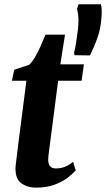

<svg xmlns="http://www.w3.org/2000/svg" viewBox="-20 -850 486 880"><path d="M208.5 -186.5Q206.5 -170.5 204.8 -158.2Q203 -146 202 -136.2Q201 -126.5 201 -117Q201 -97.5 209.8 -87.8Q218.5 -78 236 -78Q259 -78 278.2 -85.8Q297.5 -93.5 315 -108.5L327 -69Q313.5 -53.5 289.8 -35.2Q266 -17 230 -3.5Q194 10 143.5 10Q107 10 79 -9Q51 -28 51 -77Q51 -80.5 51.2 -85.8Q51.5 -91 53 -102Q54.5 -113 56.8 -132.8Q59 -152.5 63 -184L101 -480H34.5L45.5 -530.5L113.5 -553Q127 -565 140.8 -588.8Q154.5 -612.5 166.8 -640Q179 -667.5 188.5 -691H278L256.5 -555H364.5L354 -480H246.5ZM392.5 -596 321.5 -597 319.5 -609Q324.5 -626.5 328.5 -651.8Q332.5 -677 337.5 -717.5Q341 -751 339 -773Q337 -795 333 -809L340 -830.5H442.5Q445.5 -819.5 446.2 -801.5Q447 -783.5 443.5 -753.5Q440 -719 430.8 -689.8Q421.5 -660.5 411.2 -637Q401 -613.5 392.5 -596Z"/></svg>

Font: Merriweather ExtraBold
Style: Italic
Weight: 800
Italic angle: -7.8°
Version: Version 2.101